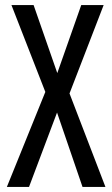

<svg xmlns="http://www.w3.org/2000/svg" viewBox="-20 -785 440 754"><path d="M394 -51 253 -418 387 -765H299L205 -498L112 -765H25L158 -424L7 -51H94L204 -343L304 -51Z"/></svg>

Font: Noto Sans Tamil UI ExtraCondensed
Style: Regular
Weight: 400
Width: 2
Designer: Jelle Bosma - Monotype Design Team
Foundry: Monotype Imaging Inc.
Version: Version 2.004